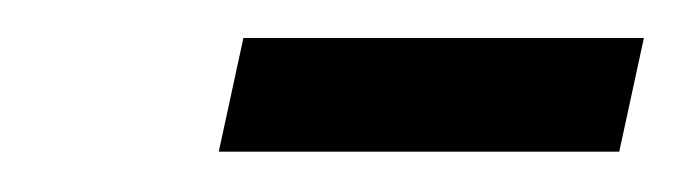

<svg xmlns="http://www.w3.org/2000/svg" viewBox="-20 -649 352 99"><path d="M92.8 -570.8 105.5 -629.4H312L299.3 -570.8Z"/></svg>

Font: Open Sans Condensed Light
Style: Italic
Weight: 300
Width: 3
Italic angle: -12°
Designer: Monotype Design Team
Foundry: Monotype Imaging Inc.
Version: Version 3.000; ttfautohint (v1.8.4)